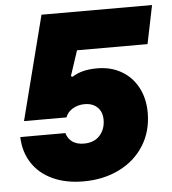

<svg xmlns="http://www.w3.org/2000/svg" viewBox="-52 -769 741 827"><g transform="rotate(-5 318.0 -355.5)"><path d="M21 -204H216Q223 -179 242.5 -165.5Q262 -152 292 -152Q336 -152 360.5 -179Q385 -206 385 -247Q385 -281 364.5 -301Q344 -321 309 -321Q280 -321 257 -307Q234 -293 227 -271H43L158 -721H636L602 -555H297L261 -446L268 -443Q309 -470 376 -470Q436 -470 481.5 -443.5Q527 -417 552 -369.5Q577 -322 577 -261Q577 -181 538.5 -119.5Q500 -58 431.5 -24Q363 10 276 10Q201 10 144 -16Q87 -42 55 -90.5Q23 -139 21 -204Z"/></g></svg>

Font: Mona Sans Black
Style: Italic
Weight: 900
Italic angle: -11.7°
Designer: Deni Anggara
Foundry: GitHub
Version: Version 2.000